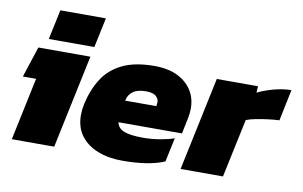

<svg xmlns="http://www.w3.org/2000/svg" viewBox="-72 -813 1513 959"><g transform="rotate(10 684.0 -333.0)"><path d="M130 -525 162 -676H393L361 -525ZM35 0 102 -318H35L86 -474H350L250 0Z M596 10Q526 10 471.5 -11.5Q417 -33 385.5 -75Q354 -117 354 -179Q354 -205 360 -235Q377 -311 412.5 -366.5Q448 -422 511.5 -453Q575 -484 675 -484Q774 -484 831.5 -434.5Q889 -385 889 -305Q889 -294 887.5 -282Q886 -270 884 -258L867 -176H545Q550 -147 581 -134Q612 -121 679 -121Q723 -121 766 -128.5Q809 -136 836 -146L810 -24Q732 10 596 10ZM559 -288H717L719 -301Q722 -322 706.5 -337Q691 -352 654 -352Q611 -352 588 -335Q565 -318 559 -288Z M891 0 991 -474H1200L1198 -441Q1229 -457 1275.5 -470Q1322 -483 1368 -484L1335 -325Q1309 -324 1278 -320Q1247 -316 1218 -310.5Q1189 -305 1169 -297L1106 0Z"/></g></svg>

Font: Kanit ExtraBold
Style: Italic
Weight: 800
Italic angle: -12°
Designer: Katatrad Team
Foundry: CadsonDemak
Version: Version 2.000; ttfautohint (v1.8.3)